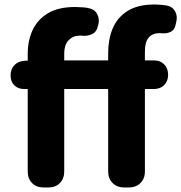

<svg xmlns="http://www.w3.org/2000/svg" viewBox="-20 -832 805 852"><path d="M87 -437Q60 -437 43.5 -453.5Q27 -470 27 -497Q27 -525 43.5 -542.5Q60 -560 87 -562L103 -563V-593Q103 -651 124.5 -698Q146 -745 192.5 -773Q239 -801 314 -801Q329 -801 348 -799.5Q367 -798 371 -796Q399 -792 411 -770Q423 -748 416 -721L414 -715Q409 -691 390.5 -681.5Q372 -672 347 -673Q345 -674 340.5 -674Q336 -674 334 -674Q305 -674 285 -654Q265 -634 265 -593V-564H460V-598Q460 -657 480 -705.5Q500 -754 545.5 -783Q591 -812 665 -812Q679 -812 696 -810.5Q713 -809 717 -808Q744 -804 756.5 -782.5Q769 -761 762 -734L759 -721Q754 -699 738 -691Q722 -683 700 -684Q697 -685 688 -685Q657 -685 640 -665.5Q623 -646 623 -602V-564H663Q691 -564 708.5 -546.5Q726 -529 726 -500Q726 -472 708.5 -454.5Q691 -437 663 -437H623V-71Q623 -39 603 -19.5Q583 0 551 0H532Q500 0 480 -19.5Q460 -39 460 -71V-437H265V-71Q265 -39 245.5 -19.5Q226 0 194 0H174Q142 0 122.5 -19.5Q103 -39 103 -71V-437Z"/></svg>

Font: Chiron GoRound TC EB
Style: Regular
Weight: 700
Designer: Ryoko NISHIZUKA 西塚涼子 (kana, bopomofo & ideographs); Paul D. Hunt (Latin, Greek & Cyrillic); Sandoll Communications 산돌커뮤니
Foundry: Adobe
Version: Version 1.000;hotconv 1.1.1;makeotfexe 2.6.0